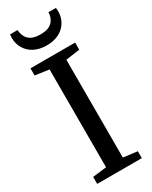

<svg xmlns="http://www.w3.org/2000/svg" viewBox="-244 -1017 848 1069"><g transform="rotate(-30 180.0 -482.0)"><path d="M126 -55.5V-684.5L37 -697V-743H324V-697L234 -684.5V-55.5L324 -44.5V0H37V-45ZM180.5 -808Q134.5 -808 101.2 -825.2Q68 -842.5 49.8 -872.8Q31.5 -903 31.5 -940.5Q31.5 -946.5 32 -952.2Q32.5 -958 33.5 -963.5H81.5Q81.5 -960.5 82 -956.5Q82.5 -952.5 83 -948Q85.5 -932 94.8 -916Q104 -900 124.5 -889.2Q145 -878.5 180.5 -878.5Q216.5 -878.5 236.8 -889Q257 -899.5 266.5 -915.5Q276 -931.5 278.5 -948Q279.5 -952.5 279.5 -956.5Q279.5 -960.5 279.5 -963.5H328Q329 -958 329.2 -952.5Q329.5 -947 329.5 -941Q329.5 -903 311.5 -872.8Q293.5 -842.5 260.2 -825.2Q227 -808 180.5 -808Z"/></g></svg>

Font: Merriweather 36pt
Style: Regular
Weight: 400
Designer: Eben Sorkin
Foundry: Eben Sorkin
Version: Version 2.100